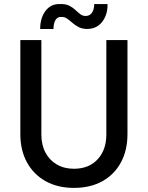

<svg xmlns="http://www.w3.org/2000/svg" viewBox="-20 -917 728 945"><path d="M343.8 7.8Q264.2 7.8 204.8 -25.1Q145.5 -58.1 112.8 -117.7Q80.1 -177.2 80.1 -257.8V-719.7H183.6V-254.9Q183.6 -204.1 203.6 -166.3Q223.6 -128.4 259.8 -107.4Q295.9 -86.4 343.8 -86.4Q417.5 -86.4 460.4 -132.8Q503.4 -179.2 503.4 -254.9V-719.7H607.4V-257.8Q607.4 -177.2 575.2 -117.7Q543 -58.1 483.9 -25.1Q424.8 7.8 343.8 7.8ZM177.7 -774.4Q177.7 -828.6 204.3 -863.8Q231 -898.9 276.4 -897Q302.7 -897.9 320.3 -889.2Q337.9 -880.4 350.6 -868.4Q363.3 -856.4 375 -847.4Q386.7 -838.4 401.4 -838.4Q422.4 -838.4 433.1 -855.2Q443.8 -872.1 443.8 -897H509.3Q510.3 -845.2 483.4 -810.1Q456.5 -774.9 408.7 -774.4Q383.8 -774.9 366.7 -783.9Q349.6 -793 336.2 -804.7Q322.8 -816.4 310.1 -825.4Q297.4 -834.5 281.7 -833.5Q263.2 -835 253.2 -818.4Q243.2 -801.8 243.2 -774.4Z"/></svg>

Font: Reddit Sans Medium
Style: Regular
Weight: 500
Designer: Stephen Hutchings
Foundry: Reddit
Version: Version 1.014